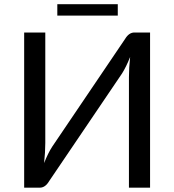

<svg xmlns="http://www.w3.org/2000/svg" viewBox="-20 -866 804 886"><path d="M672.5 0H575V-510Q575 -552 580.5 -603Q562.5 -558 543.5 -527.5L207 -30.5Q189 0 164 0H91.5V-716H189V-206.5Q189 -164.5 183.5 -113.5Q201.5 -159 220.5 -188.5L557 -686Q575 -716 600 -716H672.5ZM523.5 -794H244.5V-846.5H523.5Z"/></svg>

Font: Verano Sans
Style: Regular
Weight: 400
Designer: Lukasz Dziedzic with Adam Twardoch and Botio Nikoltchev
Foundry: tyPoland Lukasz Dziedzic
Version: Version 3.001;December 28, 2019;FontCreator 12.0.0.2547 64-b